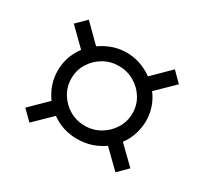

<svg xmlns="http://www.w3.org/2000/svg" viewBox="-109 -780 855 805"><g transform="rotate(30 318.0 -377.5)"><path d="M110.8 -128.9 64.5 -174.8 145.5 -254.4Q104.5 -311.5 104.5 -377.9Q104.5 -411.6 114.5 -441.9Q124.5 -472.2 146 -501.5L64.5 -581.5L110.8 -627.4L192.9 -545.9Q223.6 -566.9 254.2 -577.1Q284.7 -587.4 317.9 -587.4Q385.3 -587.4 444.3 -545.4L527.3 -627.4L573.2 -581.5L490.2 -500.5Q510.3 -474.6 520.8 -443.1Q531.2 -411.6 531.2 -377.9Q531.2 -349.6 521.5 -316.7Q511.7 -283.7 490.2 -255.4L573.2 -174.8L527.3 -128.9L444.8 -209.5Q387.7 -169.4 317.4 -169.4Q282.7 -169.4 251.7 -179.2Q220.7 -189 192.9 -209ZM317.9 -233.4Q358.4 -233.4 391.8 -253.2Q425.3 -272.9 445.6 -305.9Q465.8 -338.9 465.8 -378.4Q465.8 -418 445.8 -450.7Q425.8 -483.4 392.3 -502.9Q358.9 -522.5 317.9 -522.5Q277.3 -522.5 243.9 -502.9Q210.4 -483.4 190.4 -450.7Q170.4 -418 170.4 -378.4Q170.4 -338.4 190.4 -305.4Q210.4 -272.5 243.9 -252.9Q277.3 -233.4 317.9 -233.4Z"/></g></svg>

Font: Kameron Medium
Style: Regular
Weight: 500
Designer: Vernon Adams
Foundry: Vernon Adams
Version: Version 1.100